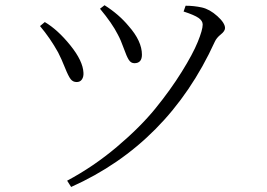

<svg xmlns="http://www.w3.org/2000/svg" viewBox="-20 -701 1040 747"><path d="M438.5 -566.4Q417 -609.4 369.1 -667L386.7 -680.7Q442.4 -645.5 480.5 -599.6Q532.2 -541 532.2 -488.3Q532.2 -455.1 502.9 -455.1Q489.3 -455.1 481 -468.3Q472.7 -481.4 461.4 -513.2Q450.2 -544.9 438.5 -566.4ZM815.4 -538.1Q634.8 -142.6 256.8 26.4L241.2 2Q343.8 -52.7 434.6 -129.4Q525.4 -206.1 584.5 -278.8Q643.6 -351.6 687 -421.4Q730.5 -491.2 749.5 -538.1Q768.6 -585 768.6 -605.5Q768.6 -620.1 752.4 -631.3Q736.3 -642.6 694.3 -656.2L702.1 -678.7Q734.4 -678.7 765.6 -671.9Q795.9 -665 825.7 -638.2Q855.5 -611.3 855.5 -591.8Q855.5 -580.1 838.9 -566.9Q822.3 -553.7 815.4 -538.1ZM206.1 -497.1Q175.8 -551.8 135.7 -599.6L154.3 -615.2Q204.1 -585.9 253.4 -524.9Q302.7 -463.9 304.7 -418Q305.7 -402.3 298.8 -392.1Q292 -381.8 278.3 -381.8Q263.7 -381.8 254.9 -393.1Q246.1 -404.3 232.4 -438.5Q218.8 -472.7 206.1 -497.1Z"/></svg>

Font: GenYoMin TW TTF Light
Style: Regular
Weight: 300
Version: Version 1.300